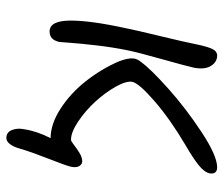

<svg xmlns="http://www.w3.org/2000/svg" viewBox="-68 -454 680 583"><g transform="rotate(90 271.5 -163.0)"><path d="M399.9 157.2Q381.8 157.2 375.2 139.9Q368.7 122.6 373 103Q378.4 65.4 399.9 22.9Q356.4 22.5 310.1 -7.6Q263.7 -37.6 227.1 -84Q190.4 -130.4 167 -184.1Q155.8 -213.4 158.2 -230Q159.7 -241.2 168.9 -252Q189.5 -280.8 250.2 -335Q311 -389.2 382.3 -436Q453.6 -482.9 488.8 -482.9Q499 -482.9 503.9 -477.1Q508.8 -471.2 506.8 -460Q503.4 -443.8 481.7 -426.5Q460 -409.2 421.9 -387.2Q341.8 -339.8 287.4 -292.5Q232.9 -245.1 229 -225.1Q225.6 -207.5 243.4 -175.5Q261.2 -143.6 288.6 -113.5Q315.9 -83.5 348.9 -61.3Q381.8 -39.1 404.8 -39.1Q409.2 -39.1 419.9 -47.6Q430.7 -56.2 444.6 -64.7Q458.5 -73.2 470.2 -73.2Q479 -73.2 484.6 -64.5Q490.2 -55.7 486.8 -39.1Q483.9 -25.4 462.6 28.8Q441.4 83 432.1 115.2Q426.8 134.8 418.2 146Q409.7 157.2 399.9 157.2ZM76.2 25.9Q43.5 25.9 43 -36.1Q42.5 -98.1 66.9 -209Q71.3 -232.4 89.6 -307.9Q107.9 -383.3 116.2 -424.8Q122.6 -455.1 129.6 -469Q136.7 -482.9 148.9 -482.9Q168.9 -482.9 180.7 -463.9Q192.4 -444.8 186 -412.1Q181.6 -391.6 160.4 -316.2Q139.2 -240.7 132.8 -209Q123.5 -162.1 118.2 -115.5Q112.8 -68.8 110.6 -38.3Q108.4 -7.8 107.9 -3.9Q101.6 25.9 76.2 25.9Z"/></g></svg>

Font: Shantell Sans Bouncy
Style: Italic
Weight: 300
Italic angle: -11.31°
Designer: Stephen Nixon, Anya Danilova, Shantell Martin
Foundry: Arrow Type
Version: Version 1.006;[9816181b4]